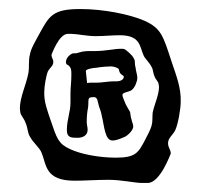

<svg xmlns="http://www.w3.org/2000/svg" viewBox="-20 -719 447 425"><path d="M281 -534C283 -539 284 -543 284 -546C284 -554 281 -560 280 -570C278 -576 279 -582 278 -586C274 -595 272 -596 266 -602C256 -611 256 -611 247 -611C233 -611 213 -606 191 -606C188 -606 184 -606 180 -606C175 -606 170 -606 164 -605C162 -605 157 -603 152 -602C148 -600 142 -602 139 -600C131 -596 126 -588 126 -582C126 -575 130 -576 132 -574C137 -569 138 -566 138 -555C138 -536 136 -526 136 -512C136 -506 136 -499 136 -492C136 -471 128 -454 128 -431C128 -414 138 -414 152 -414C163 -414 174 -419 174 -432C174 -437 172 -443 172 -449C172 -461 173 -472 175 -481C177 -500 172 -504 188 -504C196 -504 196 -495 199 -484C202 -476 204 -470 205 -464C211 -440 212 -408 229 -408C239 -408 251 -414 256 -416C263 -419 275 -431 275 -439C275 -444 272 -449 271 -455C269 -460 269 -466 268 -471C265 -477 260 -484 258 -489C257 -492 251 -504 251 -509C251 -515 266 -515 272 -520C275 -522 280 -530 281 -534ZM254 -550C254 -549 254 -549 254 -549C254 -542 245 -539 239 -539C237 -539 234 -539 232 -539C220 -539 205 -536 195 -536C190 -536 187 -536 183 -536C180 -536 176 -536 173 -535C172 -539 172 -546 171 -552C171 -555 170 -559 170 -562C170 -566 187 -569 193 -569C205 -571 217 -572 225 -572C231 -572 238 -570 242 -567C244 -566 243 -561 246 -557C249 -553 253 -552 254 -550ZM331 -533C331 -531 332 -529 332 -527C332 -509 322 -489 318 -470C317 -462 318 -449 316 -443C314 -433 307 -421 302 -411C286 -380 280 -370 236 -370C199 -370 158 -378 135 -389C109 -401 106 -412 92 -453C85 -474 77 -494 78 -516C78 -528 82 -551 86 -561C91 -570 98 -573 98 -582C98 -588 94 -591 94 -598C94 -597 110 -644 130 -644C133 -644 135 -644 137 -644C137 -644 139 -644 139 -644C150 -644 172 -639 192 -639C210 -639 229 -641 245 -641C292 -641 289 -615 298 -596C301 -589 310 -582 316 -570C319 -565 319 -556 322 -550C325 -542 331 -538 331 -533ZM25 -470C26 -463 33 -458 37 -446C41 -438 41 -425 46 -417C54 -402 68 -392 72 -381C83 -355 79 -319 145 -319C168 -319 195 -321 220 -321C249 -321 279 -314 294 -314C295 -314 297 -314 298 -314C300 -314 304 -314 307 -314C335 -314 358 -380 358 -379C358 -388 352 -392 352 -402C352 -414 362 -419 368 -431C374 -444 380 -477 380 -494C381 -525 370 -552 360 -582C341 -640 337 -656 300 -673C268 -687 210 -699 158 -699C96 -699 89 -684 66 -642C58 -627 48 -611 46 -597C43 -588 45 -569 43 -558C38 -531 24 -504 24 -479C24 -476 25 -473 25 -470Z"/></svg>

Font: Freckle Face
Style: Regular
Weight: 400
Designer: Astigmatic (AOETI)
Foundry: Astigmatic (AOETI)
Version: Version 1.000